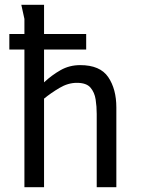

<svg xmlns="http://www.w3.org/2000/svg" viewBox="-20 -782 587 802"><path d="M164 -762V-438Q196 -468 233 -489Q270 -510 315 -510Q398 -510 432 -460Q466 -410 466 -333V0H384V-306Q384 -337 379.5 -366.5Q375 -396 358 -416Q341 -436 301 -436Q264 -436 228 -414.5Q192 -393 164 -370V0H82V-703L69 -762ZM19 -640H340V-575H19Z"/></svg>

Font: Rosario Light
Style: Regular
Weight: 300
Designer: Hector Gatti
Foundry: Omnibus Type
Version: Version 1.101; ttfautohint (v1.8.1.43-b0c9)